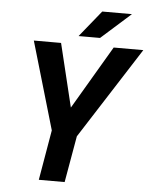

<svg xmlns="http://www.w3.org/2000/svg" viewBox="-59 -939 774 987"><g transform="rotate(5 328.0 -445.0)"><path d="M310.5 -384.3 502.9 -710.9H655.8L354 -239.7L312 0H178.7L223.1 -258.8L90.8 -710.9H231.4ZM428.2 -890.1H581.5L428.7 -753.9H317.9Z"/></g></svg>

Font: TypoPRO Roboto Mono
Style: Bold Italic
Weight: 700
Designer: Google
Version: Version 2.000986; 2015; ttfautohint (v1.3)